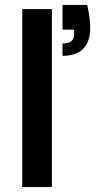

<svg xmlns="http://www.w3.org/2000/svg" viewBox="-20 -757 395 777"><path d="M70 0V-720H190V0ZM233 -531V-581Q258 -581 269 -590.5Q280 -600 280 -619V-637H233V-737H333Q339 -709 342 -687.5Q345 -666 345 -643Q345 -588 316.5 -559.5Q288 -531 233 -531Z"/></svg>

Font: DM Sans 9pt SemiBold
Style: Regular
Weight: 600
Version: Version 4.004;gftools[0.9.30]